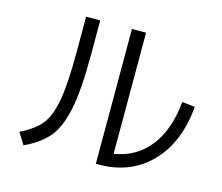

<svg xmlns="http://www.w3.org/2000/svg" viewBox="-107 -878 1214 1052"><g transform="rotate(15 500.0 -352.0)"><path d="M257 -737H337V-540Q337 -344 314.5 -234Q292 -124 245.5 -67Q199 -10 108 33L67 -33Q147 -72 185 -119.5Q223 -167 240 -262Q257 -357 257 -540ZM597 -50Q722 -70 797 -165.5Q872 -261 887 -422L960 -413Q942 -207 827.5 -89.5Q713 28 533 28H517V-737H597Z"/></g></svg>

Font: Mplus 1p
Style: Regular
Weight: 400
Version: Version 1.061